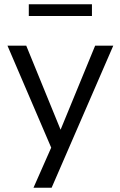

<svg xmlns="http://www.w3.org/2000/svg" viewBox="-20 -700 564 900"><path d="M137 180 220 -8 15 -486H103L264 -92L426 -486H511L222 180ZM115 -625V-680H411V-625Z"/></svg>

Font: Nunito Sans
Style: Regular
Weight: 400
Designer: Vernon Adams
Foundry: Vernon Adams
Version: Version 3.101; ttfautohint (v1.8.4.7-5d5b);gftools[0.9.27]